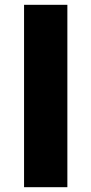

<svg xmlns="http://www.w3.org/2000/svg" viewBox="-20 -778 380 798"><path d="M80 -758H260V0H80Z"/></svg>

Font: Biryani Heavy
Style: Regular
Weight: 900
Designer: Dan Reynolds and Mathieu Réguer
Foundry: Dan Reynolds and Mathieu Réguer
Version: Version 1.003; ttfautohint (v1.1) -l 5 -r 5 -G 72 -x 0 -D la